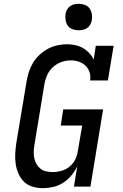

<svg xmlns="http://www.w3.org/2000/svg" viewBox="-20 -974 640 1002"><path d="M205 8Q177 8 151 0.5Q125 -7 106.5 -24.5Q88 -42 77 -66.5Q66 -91 62 -117.5Q58 -144 59.5 -171.5Q61 -199 65 -227L119 -550Q123 -575 131 -599.5Q139 -624 152.5 -646.5Q166 -669 186.5 -688Q207 -707 230.5 -719.5Q254 -732 279.5 -737.5Q305 -743 330 -743Q352 -743 373 -738.5Q394 -734 412.5 -723.5Q431 -713 445.5 -697.5Q460 -682 469 -664L480 -735H573L543 -554H450Q454 -576 447.5 -596.5Q441 -617 426.5 -631Q412 -645 392 -652Q372 -659 350 -659Q334 -659 318 -655.5Q302 -652 286.5 -644.5Q271 -637 257.5 -625Q244 -613 235 -598.5Q226 -584 220.5 -568Q215 -552 212 -536L159 -214Q156 -196 156 -179Q156 -162 159.5 -146Q163 -130 171.5 -116Q180 -102 192.5 -92.5Q205 -83 222 -79.5Q239 -76 256 -76Q278 -76 301 -82.5Q324 -89 343 -104.5Q362 -120 372.5 -141.5Q383 -163 386 -185L409 -319H297L310 -403H518L452 0H366L383 -106Q371 -81 352.5 -58.5Q334 -36 310 -20.5Q286 -5 258.5 1.5Q231 8 205 8ZM390 -816Q374 -816 358.5 -821.5Q343 -827 334 -839.5Q325 -852 322.5 -868.5Q320 -885 322 -902Q324 -913 330 -924Q336 -935 346 -942Q356 -949 367.5 -951.5Q379 -954 391 -954Q407 -954 422.5 -948.5Q438 -943 447 -930.5Q456 -918 459 -901.5Q462 -885 459 -868Q457 -857 451 -846Q445 -835 435 -828Q425 -821 413.5 -818.5Q402 -816 390 -816Z"/></svg>

Font: Iosevka Etoile Medium
Style: Italic
Weight: 500
Italic angle: -9°
Designer: Belleve Invis
Foundry: Belleve Invis
Version: Version 22.1.2; ttfautohint (v1.8.4)